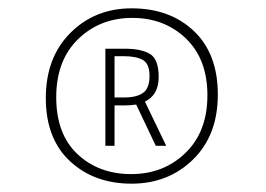

<svg xmlns="http://www.w3.org/2000/svg" viewBox="-20 -730 639 461"><path d="M296 -710Q388 -710 445.5 -655.5Q503 -601 503 -503Q503 -405 443.5 -347Q384 -289 296 -289Q206 -289 148 -343Q90 -397 90 -494.5Q90 -592 149 -651Q208 -710 296 -710ZM115 -496.5Q115 -408 166 -360Q217 -312 295 -312Q373 -312 425.5 -363Q478 -414 478 -501Q478 -588 426.5 -637.5Q375 -687 297.5 -687Q220 -687 167.5 -636Q115 -585 115 -496.5ZM307 -479Q295 -477 281 -477H255V-380H233V-613H281Q319 -613 340 -600.5Q361 -588 361 -545Q361 -502 328 -486L379 -380H354ZM255 -595V-496H279Q308 -496 323.5 -507Q339 -518 339 -547.5Q339 -577 323 -586Q307 -595 279 -595Z"/></svg>

Font: Antic
Style: Regular
Weight: 400
Version: Version 1.0002